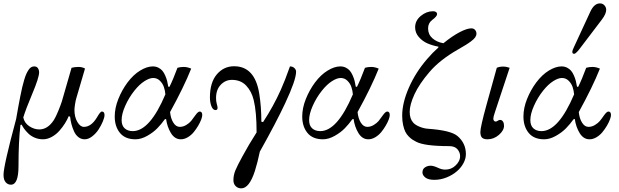

<svg xmlns="http://www.w3.org/2000/svg" viewBox="-28 -791 3552 1101"><path d="M-7.8 211.4Q-7.8 160.2 64.5 -108.4Q71.8 -150.4 76.9 -178.5Q82 -206.5 88.4 -238.8Q94.7 -271 99.6 -291.3Q104.5 -311.5 110.8 -333Q117.2 -354.5 123 -367.2Q128.9 -379.9 136 -390.6Q143.1 -401.4 151.1 -405.8Q159.2 -410.2 168 -410.2Q182.6 -410.2 189.5 -399.9Q196.3 -389.6 196.3 -376Q196.3 -346.2 156.2 -251Q120.6 -166.5 105.5 -117.7Q111.8 -85.9 139.6 -67.4Q167.5 -48.8 197.3 -48.8Q245.6 -48.8 280.8 -102.5Q291.5 -119.1 306.2 -154.8Q320.8 -190.4 326.7 -209.5L382.3 -402.3Q401.4 -407.2 422.4 -407.2Q442.9 -407.2 459.5 -397.9L410.2 -230Q405.8 -216.3 402.3 -193.6Q398.9 -170.9 398.9 -161.1Q398.9 -120.1 415.5 -91.8Q432.1 -63.5 453.1 -63.5Q495.1 -63.5 527.3 -116.7Q533.2 -126.5 536.1 -131.1Q539.1 -135.7 543.2 -141.4Q547.4 -147 550.5 -149.2Q553.7 -151.4 556.6 -151.4Q571.3 -151.4 571.3 -130.9Q571.3 -117.7 561.8 -94.7Q552.2 -71.8 537.4 -48.8Q522.5 -25.9 500.7 -9Q479 7.8 457.5 7.8Q437.5 7.8 421.6 -4.6Q405.8 -17.1 396.5 -37.8Q387.2 -58.6 381.8 -78.9Q376.5 -99.1 374 -121.6L366.2 -125Q357.9 -105 344.5 -83.5Q331.1 -62 312.3 -40.8Q293.5 -19.5 268.6 -5.9Q243.7 7.8 218.3 7.8Q193.4 7.8 171.4 -1.5Q149.4 -10.7 134.5 -25.4Q119.6 -40 110.6 -52.5Q101.6 -64.9 96.2 -76.2L89.4 -74.7Q78.1 17.6 78.1 161.1Q78.1 268.1 34.7 268.1Q16.6 268.1 4.4 253.9Q-7.8 239.7 -7.8 211.4Z M629.9 -123Q629.9 -171.4 650.4 -222.9Q670.9 -274.4 703.1 -317.9Q736.8 -362.8 775.9 -386.5Q814.9 -410.2 848.1 -410.2Q865.7 -410.2 879.9 -403.1Q894 -396 903.1 -385.3Q912.1 -374.5 919.2 -358.4Q926.3 -342.3 930.2 -327.4Q934.1 -312.5 937 -293.9L943.8 -293Q964.8 -335 989.7 -402.3Q1006.3 -407.2 1025.9 -407.2Q1045.9 -407.2 1068.4 -397.5Q1026.4 -292 947.3 -148.4Q950.7 -112.3 965.8 -87.9Q981 -63.5 1002.9 -63.5Q1022.5 -63.5 1040.3 -74.5Q1058.1 -85.4 1067.9 -97.2Q1077.6 -108.9 1091.8 -129.4Q1107.4 -151.4 1117.2 -151.4Q1131.8 -151.4 1131.8 -130.9Q1131.8 -122.1 1126 -106Q1120.1 -89.8 1108.6 -70.3Q1097.2 -50.8 1082.8 -33.2Q1068.4 -15.6 1048.6 -3.9Q1028.8 7.8 1008.8 7.8Q974.1 7.8 952.4 -27.6Q930.7 -63 924.3 -108.9L917 -106.9Q897.5 -79.6 874.3 -55.7Q851.1 -31.7 816.2 -12Q781.2 7.8 748.5 7.8Q689.9 7.8 659.9 -28.8Q629.9 -65.4 629.9 -123ZM669.4 -102.5Q669.4 -70.8 687 -54.9Q704.6 -39.1 733.4 -39.1Q831.1 -39.1 920.4 -250Q918.5 -272.5 911.6 -292.5Q904.8 -312.5 888.9 -328.1Q873 -343.8 850.6 -343.8Q828.6 -343.8 799.8 -325.2Q771 -306.6 742.7 -271Q711.4 -231.9 690.4 -184.8Q669.4 -137.7 669.4 -102.5Z M1175.8 -232.4Q1175.8 -317.9 1215.3 -364.5Q1254.9 -411.1 1314.5 -411.1Q1433.1 -411.1 1458.5 -254.9Q1470.7 -180.2 1470.7 -93.3L1480.5 -90.8Q1540.5 -182.6 1582 -275.4Q1605 -326.2 1634.8 -410.2Q1649.9 -410.2 1659.9 -400.9Q1669.9 -391.6 1669.9 -379.9Q1669.9 -332.5 1607.4 -199.2Q1556.6 -90.3 1461.9 78.6Q1449.2 140.1 1433.6 189.5Q1401.4 289.1 1355.5 289.1Q1335.9 289.1 1323.2 276.1Q1310.5 263.2 1310.5 242.2Q1310.5 213.4 1321.8 186Q1333 158.7 1362.3 105.5Q1397.9 39.6 1443.4 -31.7Q1443.4 -150.4 1426.8 -217.3Q1414.6 -267.6 1383.5 -300.3Q1352.5 -333 1301.8 -333Q1264.6 -333 1237.8 -304.9Q1210.9 -276.9 1210.9 -228.5Q1210.9 -211.4 1214.4 -198.2Q1219.7 -178.7 1219.7 -172.9Q1219.7 -159.7 1208 -159.7Q1192.9 -159.7 1184.3 -181.9Q1175.8 -204.1 1175.8 -232.4Z M1705.1 -123Q1705.1 -171.4 1725.6 -222.9Q1746.1 -274.4 1778.3 -317.9Q1812 -362.8 1851.1 -386.5Q1890.1 -410.2 1923.3 -410.2Q1940.9 -410.2 1955.1 -403.1Q1969.2 -396 1978.3 -385.3Q1987.3 -374.5 1994.4 -358.4Q2001.5 -342.3 2005.4 -327.4Q2009.3 -312.5 2012.2 -293.9L2019 -293Q2040 -335 2064.9 -402.3Q2081.5 -407.2 2101.1 -407.2Q2121.1 -407.2 2143.6 -397.5Q2101.6 -292 2022.5 -148.4Q2025.9 -112.3 2041 -87.9Q2056.2 -63.5 2078.1 -63.5Q2097.7 -63.5 2115.5 -74.5Q2133.3 -85.4 2143.1 -97.2Q2152.8 -108.9 2167 -129.4Q2182.6 -151.4 2192.4 -151.4Q2207 -151.4 2207 -130.9Q2207 -122.1 2201.2 -106Q2195.3 -89.8 2183.8 -70.3Q2172.4 -50.8 2158 -33.2Q2143.6 -15.6 2123.8 -3.9Q2104 7.8 2084 7.8Q2049.3 7.8 2027.6 -27.6Q2005.9 -63 1999.5 -108.9L1992.2 -106.9Q1972.7 -79.6 1949.5 -55.7Q1926.3 -31.7 1891.4 -12Q1856.4 7.8 1823.7 7.8Q1765.1 7.8 1735.1 -28.8Q1705.1 -65.4 1705.1 -123ZM1744.6 -102.5Q1744.6 -70.8 1762.2 -54.9Q1779.8 -39.1 1808.6 -39.1Q1906.2 -39.1 1995.6 -250Q1993.7 -272.5 1986.8 -292.5Q1980 -312.5 1964.1 -328.1Q1948.2 -343.8 1925.8 -343.8Q1903.8 -343.8 1875 -325.2Q1846.2 -306.6 1817.9 -271Q1786.6 -231.9 1765.6 -184.8Q1744.6 -137.7 1744.6 -102.5Z M2278.3 -127.4Q2278.3 -201.2 2316.9 -288.8Q2355.5 -376.5 2420.9 -452.1Q2452.1 -488.8 2485.4 -518.1L2486.3 -523.4Q2451.7 -529.8 2423.1 -542.2Q2394.5 -554.7 2373.5 -578.9Q2352.5 -603 2352.5 -634.3Q2352.5 -672.9 2385 -699.7Q2417.5 -726.6 2455.1 -726.6Q2465.8 -726.6 2472.2 -722.2Q2478.5 -717.8 2478.5 -710.4Q2478.5 -697.3 2450.7 -676.8Q2426.8 -658.7 2426.8 -628.4Q2426.8 -593.8 2451.4 -571.8Q2476.1 -549.8 2514.6 -543Q2566.4 -585 2608.2 -606.7Q2649.9 -628.4 2674.8 -628.4Q2688.5 -628.4 2696.3 -619.4Q2704.1 -610.4 2704.1 -598.1Q2704.1 -587.4 2697 -576.9Q2689.9 -566.4 2673.1 -554Q2656.2 -541.5 2641.4 -532.5Q2626.5 -523.4 2597.7 -506.8Q2493.7 -447.3 2434.6 -377.9Q2376 -309.6 2348.6 -250Q2321.3 -190.4 2321.3 -149.4Q2321.3 -109.4 2342.3 -86.9Q2354.5 -73.7 2378.7 -64Q2402.8 -54.2 2425.8 -52.7Q2557.6 -43.5 2595.7 -10.7Q2643.6 30.3 2643.6 92.8Q2643.6 119.1 2629.4 145.3Q2615.2 171.4 2592.3 190.9Q2566.9 212.9 2532.7 226.6Q2498.5 240.2 2462.9 240.2Q2429.7 240.2 2413.1 228.5Q2394.5 214.8 2394.5 198.2Q2394.5 178.2 2409.2 168.7Q2423.8 159.2 2441.4 159.2Q2458 159.2 2483.9 171.4Q2505.4 181.6 2524.9 181.6Q2558.6 181.6 2582 160.2Q2610.4 134.8 2610.4 104Q2610.4 83 2595.2 64.9Q2580.1 46.9 2546.9 46.9Q2406.7 46.9 2358.9 22Q2345.7 15.1 2336.9 9.5Q2328.1 3.9 2315.9 -8.3Q2303.7 -20.5 2296.4 -35.2Q2289.1 -49.8 2283.7 -73.7Q2278.3 -97.7 2278.3 -127.4Z M2726.6 -34.2Q2726.6 -62 2761.7 -189.5L2820.8 -402.3Q2836.4 -409.2 2856.4 -409.2Q2875.5 -409.2 2894.5 -402.3L2811 -150.4Q2800.8 -121.1 2800.8 -110.8Q2800.8 -103.5 2804.7 -98.6Q2808.6 -93.8 2814.5 -93.8Q2818.8 -93.8 2825.7 -98.1Q2833.5 -103.5 2838.9 -103.5Q2850.1 -103.5 2856.2 -94Q2862.3 -84.5 2862.3 -70.3Q2862.3 -43 2833 -17.6Q2803.7 7.8 2767.6 7.8Q2746.6 7.8 2736.6 -1.2Q2726.6 -10.3 2726.6 -34.2Z M3253.9 -493.2Q3253.9 -502.4 3264.6 -523.9L3357.4 -724.6Q3379.4 -771.5 3412.1 -771.5Q3428.2 -771.5 3438.2 -760.3Q3448.2 -749 3448.2 -734.9Q3448.2 -711.4 3422.9 -678.2L3291.5 -505.4Q3272.5 -482.4 3264.6 -482.4Q3253.9 -482.4 3253.9 -493.2ZM2973.6 -123Q2973.6 -171.4 2994.1 -222.9Q3014.6 -274.4 3046.9 -317.9Q3080.6 -362.8 3119.6 -386.5Q3158.7 -410.2 3191.9 -410.2Q3209.5 -410.2 3223.6 -403.1Q3237.8 -396 3246.8 -385.3Q3255.9 -374.5 3262.9 -358.4Q3270 -342.3 3273.9 -327.4Q3277.8 -312.5 3280.8 -293.9L3287.6 -293Q3308.6 -335 3333.5 -402.3Q3350.1 -407.2 3369.6 -407.2Q3389.6 -407.2 3412.1 -397.5Q3370.1 -292 3291 -148.4Q3294.4 -112.3 3309.6 -87.9Q3324.7 -63.5 3346.7 -63.5Q3366.2 -63.5 3384 -74.5Q3401.9 -85.4 3411.6 -97.2Q3421.4 -108.9 3435.5 -129.4Q3451.2 -151.4 3460.9 -151.4Q3475.6 -151.4 3475.6 -130.9Q3475.6 -122.1 3469.7 -106Q3463.9 -89.8 3452.4 -70.3Q3440.9 -50.8 3426.5 -33.2Q3412.1 -15.6 3392.3 -3.9Q3372.6 7.8 3352.5 7.8Q3317.9 7.8 3296.1 -27.6Q3274.4 -63 3268.1 -108.9L3260.7 -106.9Q3241.2 -79.6 3218 -55.7Q3194.8 -31.7 3159.9 -12Q3125 7.8 3092.3 7.8Q3033.7 7.8 3003.7 -28.8Q2973.6 -65.4 2973.6 -123ZM3013.2 -102.5Q3013.2 -70.8 3030.8 -54.9Q3048.3 -39.1 3077.1 -39.1Q3174.8 -39.1 3264.2 -250Q3262.2 -272.5 3255.4 -292.5Q3248.5 -312.5 3232.7 -328.1Q3216.8 -343.8 3194.3 -343.8Q3172.4 -343.8 3143.6 -325.2Q3114.7 -306.6 3086.4 -271Q3055.2 -231.9 3034.2 -184.8Q3013.2 -137.7 3013.2 -102.5Z"/></svg>

Font: Theano Old Style
Style: Regular
Weight: 400
Designer: Alexey Kryukov
Version: Version 2.00